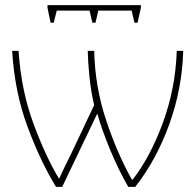

<svg xmlns="http://www.w3.org/2000/svg" viewBox="-20 -724 757 744"><path d="M690 -527H665Q660 -381 611 -248Q562 -115 494 -28H491Q432 -134 390 -262Q348 -390 345 -527H320Q321 -480 327 -423Q333 -366 345 -317L258 -133Q246 -108 233.5 -83Q221 -58 210 -33H208Q158 -115 110 -244Q62 -373 52 -527H27Q37 -366 87 -232Q137 -98 197 0H221L357 -284Q376 -217 408.5 -139.5Q441 -62 477 0H504Q586 -104 636 -242.5Q686 -381 690 -527ZM526 -704V-694L513 -636H501L490 -683H361L350 -636H338L327 -683H200L188 -636H176L164 -694V-704Z"/></svg>

Font: Noto Sans UI Thin
Style: Regular
Weight: 250
Designer: Monotype Design Team
Foundry: Monotype Imaging Inc.
Version: Version 1.901